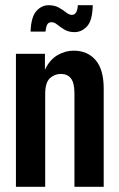

<svg xmlns="http://www.w3.org/2000/svg" viewBox="-20 -715 456 735"><path d="M41 0V-509H152V-448Q170 -486 199.5 -503.5Q229 -521 262 -521Q315 -521 346 -485Q377 -449 377 -376V0H265V-357Q265 -398 251.5 -415Q238 -432 213 -432Q189 -432 171 -415.5Q153 -399 153 -355V0ZM265 -592Q243 -592 227 -601.5Q211 -611 199.5 -620.5Q188 -630 178 -630Q165 -630 160.5 -620.5Q156 -611 154 -594H97Q99 -650 119 -672.5Q139 -695 166 -695Q189 -695 205 -686Q221 -677 233 -667.5Q245 -658 255 -658Q276 -658 278 -695H335Q334 -637 313.5 -614.5Q293 -592 265 -592Z"/></svg>

Font: Special Gothic Condensed One
Style: Regular
Weight: 400
Designer: Alistair McCready
Foundry: Monolith
Version: Version 1.010; ttfautohint (v1.8.4.7-5d5b)